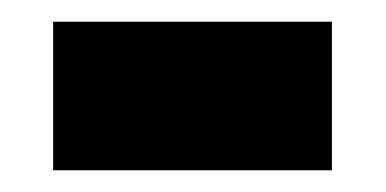

<svg xmlns="http://www.w3.org/2000/svg" viewBox="-20 -357 356 177"><path d="M29 -200V-337H286V-200Z"/></svg>

Font: Noto Sans Gujarati ExtraCondensed ExtraBold
Style: Regular
Weight: 800
Width: 2
Designer: Jelle Bosma - Monotype Design Team, Universal Thirst
Foundry: Monotype Imaging Inc.
Version: Version 2.106; ttfautohint (v1.8.4.7-5d5b)